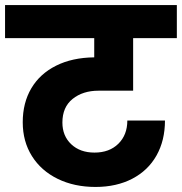

<svg xmlns="http://www.w3.org/2000/svg" viewBox="-37 -760 720 760"><path d="M210 -275Q210 -222 245 -189Q280 -156 337 -156Q396 -156 431.5 -191Q467 -226 467 -283H616Q616 -204 582.5 -144.5Q549 -85 486.5 -52.5Q424 -20 341 -20Q257 -20 191.5 -52Q126 -84 89.5 -142Q53 -200 53 -276Q53 -353 87 -410.5Q121 -468 185 -500Q249 -532 336 -533V-609H-17V-740H663V-609H490V-401H353Q291 -401 250.5 -368.5Q210 -336 210 -275Z"/></svg>

Font: Poppins A&M
Style: Bold-A&M
Weight: 700
Designer: Ninad Kale (Devanagari), Jonny Pinhorn (Latin)
Foundry: Indian Type Foundry
Version: 4.004